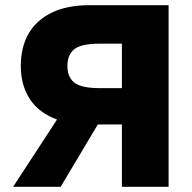

<svg xmlns="http://www.w3.org/2000/svg" viewBox="-20 -720 740 740"><path d="M30.5 0 199.8 -259.3Q130.3 -284.5 95.2 -337.8Q60.2 -391.2 60.2 -466Q60.2 -538.3 90.2 -590.4Q120.2 -642.5 179.2 -671.2Q238.2 -700 325.2 -700H629.8V0H449.8V-240.3H357L213.8 0ZM239.8 -466Q239.8 -422.8 266.4 -401.6Q293 -380.3 364.8 -380.3H449.8V-551.7H364.8Q293 -551.7 266.4 -530.4Q239.8 -509.2 239.8 -466Z"/></svg>

Font: Golos Text
Style: Regular
Weight: 400
Designer: A.Korolkova, Vitaly Kuzmin
Foundry: ParaType Ltd
Version: Version 2.004